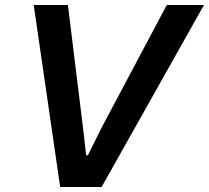

<svg xmlns="http://www.w3.org/2000/svg" viewBox="-20 -749 837 769"><path d="M115 -729H252L313 -233L325 -127H332L385 -234L648 -729H797L387 0H221Z"/></svg>

Font: Mona Sans SemiBold
Style: Italic
Weight: 600
Italic angle: -11.7°
Designer: Deni Anggara
Foundry: GitHub
Version: Version 2.000